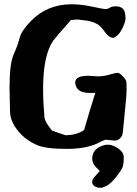

<svg xmlns="http://www.w3.org/2000/svg" viewBox="-20 -693 644 905"><path d="M452.6 191.9Q436 191.9 425.3 184.3Q414.6 176.8 414.6 166Q414.6 155.3 419.7 148.2Q424.8 141.1 435.5 129.6Q446.3 118.2 450.2 112.8Q445.8 107.9 435.1 97.7Q414.6 78.1 414.6 54.2Q414.6 11.2 462.4 -6.3Q474.6 -11.2 487.3 -11.2Q512.7 -11.2 539.1 8.3Q563.5 25.9 563.5 49.3Q563.5 72.8 559.8 88.9Q556.2 105 525.1 144Q494.1 183.1 464.8 189.5V191.9ZM295.9 8.8H292.5Q192.4 8.8 149.9 -11.2Q107.4 -31.2 80.6 -58.6Q29.3 -111.3 27.3 -165.5L24.9 -278.3Q24.9 -392.6 44.4 -436.5Q64 -480.5 72.8 -514.9Q81.5 -549.3 126.5 -594.7Q203.1 -672.9 317.9 -672.9Q362.8 -672.9 414.8 -661.6Q466.8 -650.4 477.5 -650.4Q488.3 -650.4 497.6 -656.7Q506.8 -663.1 525.9 -663.1H526.9Q547.4 -663.1 558.6 -652.3Q568.8 -642.1 570.3 -624.5L571.8 -605Q571.8 -590.3 555.2 -556.6Q538.6 -522.9 513.7 -514.6Q492.7 -516.1 474.1 -542.5Q455.6 -568.8 440.2 -578.4Q424.8 -587.9 397 -594.7L346.2 -601.1Q327.1 -600.1 314.5 -598.6Q237.3 -511.2 230.5 -501Q183.1 -431.6 183.1 -272.5Q183.1 -212.9 189.5 -140.6Q191.4 -118.2 225.6 -77.1L288.1 -55.7Q341.3 -55.7 376.5 -80.1Q401.4 -168.9 429.2 -254.9H403.3Q342.3 -254.9 335.4 -296.9L334.5 -298.3V-303.7Q334.5 -335.9 396 -335.9L443.4 -333Q473.1 -334 498.5 -341.8Q523.9 -349.6 534.4 -349.6Q544.9 -349.6 557.6 -334Q575.7 -318.4 576.2 -302.2Q576.7 -286.1 576.7 -265.9Q576.7 -245.6 568.8 -168.9Q561 -92.3 559.3 -71.8Q557.6 -51.3 545.7 -40.8Q533.7 -30.3 521 -30.3L480.5 -34.2Q471.2 -34.2 453.6 -24.4Q394 8.8 295.9 8.8Z"/></svg>

Font: Drukaatie burti
Style: Bold
Weight: 700
Version: Version 0.14